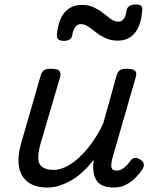

<svg xmlns="http://www.w3.org/2000/svg" viewBox="-20 -823 686 860"><path d="M192 17Q139 17 106.5 -6.5Q74 -30 65.5 -74Q57 -118 74 -179L162 -484Q168 -503 177.5 -509Q187 -515 207 -515Q237 -515 245.5 -506Q254 -497 249 -477L160 -174Q150 -136 151.5 -111Q153 -86 170.5 -74Q188 -62 221 -62Q248 -62 277.5 -77Q307 -92 336.5 -119.5Q366 -147 393 -185Q420 -223 442 -269L502 -484Q508 -503 517.5 -509Q527 -515 546 -515Q576 -515 585 -506Q594 -497 588 -477L483 -113Q480 -100 478.5 -87.5Q477 -75 482 -67Q487 -59 501 -59Q515 -59 526.5 -65.5Q538 -72 548 -83Q558 -94 566 -105Q572 -113 582.5 -115.5Q593 -118 608 -108Q623 -99 624 -88.5Q625 -78 620 -68Q609 -50 590.5 -30.5Q572 -11 547 3Q522 17 490 17Q459 17 439.5 8Q420 -1 411 -17Q402 -33 399 -52.5Q396 -72 398 -93L400 -108Q377 -78 352 -54.5Q327 -31 300 -15.5Q273 0 246 8.5Q219 17 192 17ZM265 -640Q232 -640 235 -668Q241 -735 270 -768Q299 -801 347 -801Q379 -801 402 -789.5Q425 -778 443 -763.5Q461 -749 477 -737.5Q493 -726 512 -726Q525 -726 534.5 -738.5Q544 -751 547 -777Q553 -803 589 -803Q606 -803 612.5 -796.5Q619 -790 617 -776Q612 -710 584 -675.5Q556 -641 507 -641Q476 -641 452 -652.5Q428 -664 409.5 -678.5Q391 -693 375 -704Q359 -715 341 -715Q327 -715 317 -701.5Q307 -688 303 -663Q301 -652 291.5 -646Q282 -640 265 -640Z"/></svg>

Font: Playwrite TZ
Style: Regular
Weight: 400
Designer: Veronika Burian, José Scaglione
Foundry: TypeTogether
Version: Version 1.002